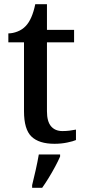

<svg xmlns="http://www.w3.org/2000/svg" viewBox="-20 -679 407 920"><path d="M241 10Q167 10 131 -24.5Q95 -59 95 -146V-476H20V-519Q41 -519 64 -528Q87 -537 103 -554Q134 -586 149 -659H205V-536H335V-476H205V-146Q205 -97 224.5 -74Q244 -51 279 -51Q297 -51 313 -53Q329 -55 344 -58V-8Q331 -2 302 4Q273 10 241 10ZM134 208Q142 176 151 136Q160 96 166 61H268V71Q259 92 244.5 119Q230 146 213.5 173Q197 200 182 221H134Z"/></svg>

Font: Noto Serif Hentaigana Medium
Style: Regular
Weight: 500
Designer: Kazuhiro Yamada
Foundry: nipponia
Version: Version 1.000; ttfautohint (v1.8.4.7-5d5b)